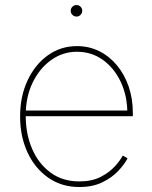

<svg xmlns="http://www.w3.org/2000/svg" viewBox="-20 -734 605 765"><path d="M295.9 11.2Q225.6 11.2 172.4 -25.9Q119.1 -63 89.6 -126.7Q60.1 -190.4 60.1 -270Q60.1 -349.6 89.6 -413.1Q119.1 -476.6 170.4 -513.4Q221.7 -550.3 286.6 -550.3Q334.5 -550.3 375 -530.3Q415.5 -510.3 445.8 -473.9Q476.1 -437.5 492.7 -389.2Q509.3 -340.8 509.3 -283.2V-271H71.8V-293.5H496.6L487.3 -284.2Q487.3 -352.1 461.2 -407.5Q435.1 -462.9 389.9 -495.4Q344.7 -527.8 286.6 -527.8Q230 -527.8 183.6 -494.6Q137.2 -461.4 109.9 -404.5Q82.5 -347.7 82.5 -275.4V-272.5Q82.5 -200.7 107.7 -141.6Q132.8 -82.5 180.7 -46.9Q228.5 -11.2 295.9 -11.2Q346.2 -11.2 380.9 -29.1Q415.5 -46.9 437.5 -71Q459.5 -95.2 469.2 -114.3L488.3 -103Q476.1 -79.6 451.2 -53Q426.3 -26.4 387.7 -7.6Q349.1 11.2 295.9 11.2ZM284.7 -668Q275.4 -668 268.6 -674.8Q261.7 -681.6 261.7 -691.4Q261.7 -700.7 268.6 -707.3Q275.4 -713.9 284.7 -713.9Q294.4 -713.9 301 -707.3Q307.6 -700.7 307.6 -691.4Q307.6 -681.6 301 -674.8Q294.4 -668 284.7 -668Z"/></svg>

Font: Inter 16pt Thin
Style: Regular
Weight: 250
Version: Version 4.001;git-66647c0bb